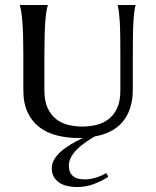

<svg xmlns="http://www.w3.org/2000/svg" viewBox="-20 -545 630 775"><path d="M417 168.9Q392.6 184.6 360.4 197.3Q328.1 210 290 210Q271.5 210 253.2 206.1Q234.9 202.1 220.7 193.1Q206.5 184.1 197.8 169.7Q189 155.3 189 134.8Q189 115.7 198.5 99.1Q208 82.5 224.9 67.4Q241.7 52.2 264.9 38.3Q288.1 24.4 315.9 11.2Q311.5 12.2 307.6 12.2Q303.7 12.2 298.8 12.2Q251 12.2 210 1.7Q168.9 -8.8 138.9 -31.7Q108.9 -54.7 91.6 -91.3Q74.2 -127.9 74.2 -180.2V-324.2Q74.2 -368.2 73.2 -400.6Q72.3 -433.1 70.3 -456.8Q68.4 -480.5 65.9 -496.6Q63.5 -512.7 60.1 -522.9V-524.9H172.9V-522.9Q169.4 -512.7 167 -496.8Q164.6 -481 162.8 -457.5Q161.1 -434.1 160.2 -401.9Q159.2 -369.6 159.2 -326.2V-180.2Q159.2 -136.7 172.4 -108.6Q185.5 -80.6 207 -64Q228.5 -47.4 255.9 -40.8Q283.2 -34.2 312 -34.2Q341.3 -34.2 368.9 -40.8Q396.5 -47.4 418.2 -64Q439.9 -80.6 452.9 -108.6Q465.8 -136.7 465.8 -180.2V-326.2Q465.8 -369.6 465.3 -401.9Q464.8 -434.1 463.4 -457.5Q461.9 -481 460 -496.8Q458 -512.7 455.1 -522.9V-524.9H526.9V-522.9Q523.9 -512.7 522 -496.6Q520 -480.5 518.6 -456.8Q517.1 -433.1 516.6 -400.6Q516.1 -368.2 516.1 -324.2V-184.1Q516.1 -140.6 504.9 -107.7Q493.7 -74.7 473.4 -51.5Q453.1 -28.3 424.8 -14.2Q396.5 0 361.8 5.9Q340.3 18.6 321.3 32.2Q302.2 45.9 288.1 60.5Q273.9 75.2 265.9 91.3Q257.8 107.4 257.8 124Q257.8 150.4 273.7 164.8Q289.6 179.2 321.8 179.2Q334.5 179.2 347.2 176.8Q359.9 174.3 371.1 170.7Q382.3 167 392.1 162.6Q401.9 158.2 409.2 153.8Z"/></svg>

Font: Marcellus SC
Style: Regular
Weight: 400
Designer: Astigmatic (AOETI)
Foundry: Astigmatic (AOETI)
Version: Version 1.001